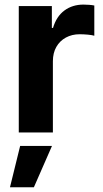

<svg xmlns="http://www.w3.org/2000/svg" viewBox="-20 -565 440 819"><path d="M60.1 0V-539.1H201.2V-445.8H206.1Q220.7 -495.1 254.9 -520.3Q289.1 -545.4 335.9 -545.4Q347.7 -545.4 360.4 -544.4Q373 -543.5 382.3 -541.5V-412.6Q373 -415.5 354.7 -417.2Q336.4 -418.9 319.3 -418.9Q287.1 -418.9 261 -404.8Q234.9 -390.6 220.2 -364.7Q205.6 -338.9 205.6 -303.7V0ZM22.5 233.9 65.9 57.6H201.7L124.5 233.9Z"/></svg>

Font: Inter 18pt
Style: Bold
Weight: 700
Designer: Rasmus Andersson
Foundry: rsms
Version: Version 4.001;git-66647c0bb